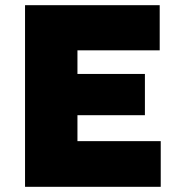

<svg xmlns="http://www.w3.org/2000/svg" viewBox="-20 -720 690 740"><path d="M76.5 0V-700H595.5V-526H278.5V-435H538.5V-276H278.5V-176H599.5V0Z"/></svg>

Font: Geologica Roman Black
Style: Regular
Weight: 900
Designer: Sindre Bremnes, Frode Helland
Foundry: Monokrom Skriftforlag AS
Version: Version 1.010;gftools[0.9.28]